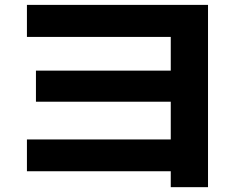

<svg xmlns="http://www.w3.org/2000/svg" viewBox="-20 -731 978 790"><path d="M682.6 -26.4H90.8V-157.2H682.6V-312.5H127.9V-440.4H682.6V-579.1H90.8V-710.9H835.9V39.1H682.6Z"/></svg>

Font: Pretendard JP ExtraBold
Style: Regular
Weight: 800
Designer: Base glyphs from Inter by Rasmus Andersson; Hangeul glyphs from Noto Sans CJK(Source Han Sans) by Jang Soo-young and Kan
Foundry: Kil Hyung-jin
Version: Version 1.309